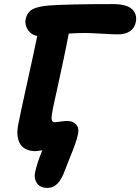

<svg xmlns="http://www.w3.org/2000/svg" viewBox="-20 -731 690 944"><path d="M212.9 192.9Q178.2 192.9 162.4 170.7Q146.5 148.4 151.9 119.1Q163.1 66.9 188 7.8Q160.6 12.2 154.8 12.2Q130.4 12.2 112.3 4.4Q94.2 -3.4 84.2 -16.1Q74.2 -28.8 69.6 -46.4Q64.9 -64 65.4 -82Q65.9 -100.1 69.8 -120.1Q81.5 -179.2 115.2 -331.3Q148.9 -483.4 163.1 -554.2Q134.8 -558.6 117.7 -583.3Q100.6 -607.9 106 -636.2Q112.8 -669.4 138.7 -684.6Q164.6 -699.7 222.2 -704.1Q313.5 -710.9 535.2 -710.9Q601.6 -710.9 628.4 -686.5Q655.3 -662.1 647.9 -623Q642.1 -593.3 619.4 -577.6Q596.7 -562 561 -562Q535.2 -562 479.5 -565.4Q423.8 -568.8 399.9 -568.8Q358.4 -568.8 317.9 -565.9Q307.6 -510.3 291 -431.6Q274.4 -353 258.5 -281.7Q242.7 -210.4 241.2 -203.1Q236.3 -179.2 234.6 -165.8Q232.9 -152.3 234.1 -143.8Q235.4 -135.3 239.3 -132.6Q243.2 -129.9 251 -129.9Q255.9 -129.9 276.4 -133.1Q296.9 -136.2 312 -136.2Q338.4 -136.2 354 -119.1Q369.6 -102.1 363.8 -73.2Q359.4 -50.3 349.4 -22.2Q339.4 5.9 324.2 42.5Q309.1 79.1 300.8 102.1Q284.7 148.4 263.7 170.7Q242.7 192.9 212.9 192.9Z"/></svg>

Font: Shantell Sans Normal
Style: Bold Italic
Weight: 700
Italic angle: -11.31°
Designer: Stephen Nixon, Anya Danilova, Shantell Martin
Foundry: Arrow Type
Version: Version 1.006;[559af2be0]